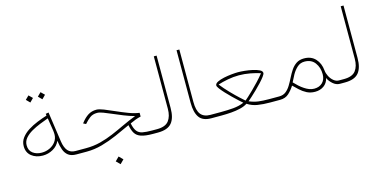

<svg xmlns="http://www.w3.org/2000/svg" viewBox="-78 -1058 3281 1653"><g transform="rotate(-15 1562.5 -231.5)"><path d="M323.2 -597.7 355 -566.4 323.2 -534.2 291.5 -566.4ZM215.8 -597.7 247.6 -566.4 215.8 -534.2 184.1 -566.4ZM483.9 0Q438.5 0 412.6 -19.5Q386.7 -39.1 374 -74.2Q361.3 -109.4 355 -156.2Q336.9 -113.3 294.2 -89.1Q251.5 -64.9 203.1 -64.9Q142.6 -64.9 102.8 -96.7Q63 -128.4 63 -185.1Q63 -226.6 87.2 -258.8Q111.3 -291 150.1 -315.7Q189 -340.3 233.9 -358.4Q278.8 -376.5 320.8 -389.6L318.4 -405.8L344.7 -410.6L383.3 -141.6Q391.6 -86.4 415.5 -58.3Q439.5 -30.3 483.9 -30.3H513.7V0ZM345.7 -216.3Q345.7 -224.6 345 -232.7Q344.2 -240.7 343.3 -249.5L325.2 -363.8Q291 -351.6 250.5 -335.4Q210 -319.3 173.3 -298.3Q136.7 -277.3 113 -249.8Q89.4 -222.2 89.4 -186.5Q89.4 -139.2 121.6 -115.5Q153.8 -91.8 200.2 -91.8Q238.8 -91.8 272 -107.7Q305.2 -123.5 325.4 -151.6Q345.7 -179.7 345.7 -216.3Z M829.1 111.3 863.3 145.5 829.1 179.7 794.9 145.5ZM1101.6 -205.1V-171.9Q1077.1 -166.5 1054.2 -158Q1031.2 -149.4 1003.9 -136.7Q1013.7 -88.4 1031.5 -65.7Q1049.3 -43 1081.5 -36.6Q1113.8 -30.3 1165.5 -30.3H1195.3V0H1165.5Q1098.6 0 1061.5 -12.5Q1024.4 -24.9 1007.1 -53Q989.7 -81.1 981.4 -127.4Q916 -96.7 848.9 -67.4Q781.7 -38.1 713.4 -19Q645 0 575.7 0H494.1V-30.3H577.1Q645.5 -30.3 705.8 -45.9Q766.1 -61.5 823 -85.7Q879.9 -109.9 937.3 -137.2Q994.6 -164.6 1056.6 -188Q1008.8 -201.2 962.2 -220Q915.5 -238.8 874 -256.8Q832.5 -274.9 800 -287.1Q767.6 -299.3 747.6 -299.3Q707.5 -299.3 681.9 -279.5Q656.2 -259.8 636.2 -236.3L631.8 -231L607.9 -242.7L612.3 -248.5Q641.1 -286.1 673.3 -306.9Q705.6 -327.6 748 -327.6Q772 -327.6 813 -311.3Q854 -294.9 904.3 -272.5Q954.6 -250 1005.9 -230.5Q1057.1 -210.9 1101.6 -205.1Z M1175.8 -30.3H1210.4Q1285.2 -30.3 1315.2 -69.6Q1345.2 -108.9 1345.2 -175.8V-643.1H1370.1V-176.3Q1370.1 -87.4 1333.5 -43.7Q1296.9 0 1210 0H1175.8Z M1547.9 -643.1H1572.8V-176.3Q1572.8 -99.6 1600.3 -64.9Q1627.9 -30.3 1686 -30.3H1715.8V0H1686Q1609.9 0 1578.9 -44.9Q1547.9 -89.8 1547.9 -174.3Z M2009.8 -323.7Q2032.7 -323.7 2067.6 -320.3Q2102.5 -316.9 2137.5 -309.3Q2172.4 -301.8 2196 -290Q2219.7 -278.3 2219.7 -261.2Q2219.7 -251 2204.6 -230.5Q2189.5 -210 2165.8 -184.6Q2142.1 -159.2 2116 -133.8Q2089.8 -108.4 2067.4 -88.1Q2044.9 -67.9 2033.2 -58.1Q2076.7 -40 2115.5 -35.2Q2154.3 -30.3 2209.5 -30.3H2288.1V0H2209.5Q2148.9 0 2099.9 -7.8Q2050.8 -15.6 2009.8 -42.5Q1984.4 -25.4 1946 -16.1Q1907.7 -6.8 1863.8 -3.4Q1819.8 0 1778.3 0H1696.3V-30.3H1778.8Q1837.4 -30.3 1889.6 -34.7Q1941.9 -39.1 1986.3 -58.1Q1974.1 -68.4 1951.7 -89.1Q1929.2 -109.9 1903.1 -135.3Q1877 -160.6 1853.5 -186Q1830.1 -211.4 1814.9 -231.7Q1799.8 -252 1799.8 -261.2Q1799.8 -278.3 1823.5 -290.3Q1847.2 -302.2 1882.1 -309.6Q1917 -316.9 1951.9 -320.3Q1986.8 -323.7 2009.8 -323.7ZM2009.8 -295.9Q1960.4 -295.9 1910.4 -286.4Q1860.4 -276.9 1821.3 -264.2Q1856.4 -219.7 1896.5 -178.5Q1936.5 -137.2 1968.3 -108.2Q2000 -79.1 2009.8 -70.8Q2017.1 -76.7 2037.4 -95Q2057.6 -113.3 2085.4 -140.4Q2113.3 -167.5 2143.3 -199.5Q2173.3 -231.4 2199.2 -264.2Q2160.6 -276.9 2110.1 -286.4Q2059.6 -295.9 2009.8 -295.9Z M2298.8 0H2268.6V-30.3H2298.8Q2334.5 -30.3 2358.6 -49.1Q2382.8 -67.9 2400.9 -97.7Q2418.9 -127.4 2435.5 -160.9Q2452.1 -194.3 2471.9 -224.1Q2491.7 -253.9 2519.8 -272.7Q2547.9 -291.5 2588.9 -291.5Q2652.8 -291.5 2690.4 -250.5Q2728 -209.5 2733.4 -146Q2735.8 -119.6 2749.5 -92.8Q2763.2 -65.9 2784.9 -48.1Q2806.6 -30.3 2831.5 -30.3H2861.3V0H2831.5Q2798.3 0 2769.8 -25.6Q2741.2 -51.3 2730 -79.1Q2720.2 -35.6 2687.3 -12.2Q2654.3 11.2 2609.4 11.2Q2567.4 11.2 2535.2 -5.6Q2502.9 -22.5 2477.3 -46.4Q2451.7 -70.3 2429.7 -91.8Q2407.2 -55.7 2377 -27.8Q2346.7 0 2298.8 0ZM2585.9 -263.7Q2547.9 -263.7 2520.5 -238.8Q2493.2 -213.9 2474.1 -179.7Q2455.1 -145.5 2441.9 -117.2Q2461.4 -96.7 2481.2 -78.9Q2501 -61 2521 -47.9Q2542.5 -33.2 2564.2 -24.9Q2585.9 -16.6 2608.4 -16.6Q2654.3 -16.6 2682.1 -43.9Q2710 -71.3 2710 -118.7Q2710 -178.2 2678.5 -220.9Q2647 -263.7 2585.9 -263.7Z M2841.8 -30.3H2876.5Q2951.2 -30.3 2981.2 -69.6Q3011.2 -108.9 3011.2 -175.8V-643.1H3036.1V-176.3Q3036.1 -87.4 2999.5 -43.7Q2962.9 0 2876 0H2841.8Z"/></g></svg>

Font: Vazirmatn UI FD Thin
Style: Regular
Weight: 100
Designer: Saber Rastikerdar
Foundry: Saber Rastikerdar
Version: Version 33.003